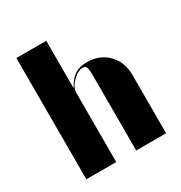

<svg xmlns="http://www.w3.org/2000/svg" viewBox="-125 -587 641 679"><g transform="rotate(-30 195.5 -247.5)"><path d="M159.2 -304.2Q173.3 -332 193.4 -345Q213.4 -357.9 243.2 -357.9Q294.9 -357.9 327.9 -324.5Q360.8 -291 360.8 -237.8V0H238.8V-303.2Q238.8 -329.6 235.4 -338.9Q231.9 -348.1 221.2 -348.1Q200.2 -348.1 178.7 -325.9Q157.2 -303.7 157.2 -282.2V0H35.2V-495.1H157.2V-304.2Z"/></g></svg>

Font: Moniqa Black Display
Style: Regular
Weight: 900
Designer: Rajesh Rajput
Foundry: Rajesh Rajput
Version: Version 1.000